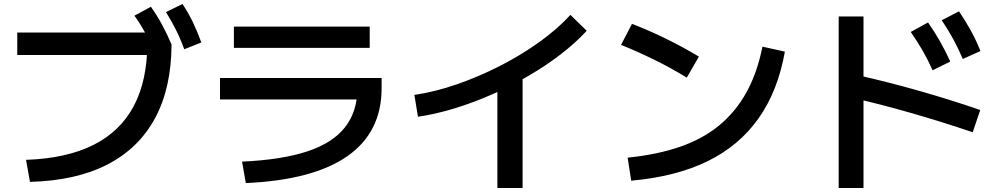

<svg xmlns="http://www.w3.org/2000/svg" viewBox="-20 -875 5040 967"><path d="M111 -70Q315 -77 450.5 -145Q586 -213 654 -341.5Q722 -470 722 -660L781 -598H67V-711H810L844 -651Q843 -432 761 -280Q679 -128 521 -46.5Q363 35 131 41ZM757 -612Q733 -668 710 -711.5Q687 -755 657 -796L740 -841Q771 -797 796 -751Q821 -705 844 -651ZM908 -627Q887 -684 864.5 -728Q842 -772 816 -814L899 -855Q929 -810 951.5 -763Q974 -716 994 -661Z M1199 -61Q1399 -70 1527.5 -112.5Q1656 -155 1718 -234.5Q1780 -314 1780 -431L1837 -374H1088V-482H1902V-431Q1902 -209 1729.5 -88.5Q1557 32 1218 47ZM1158 -634V-741H1842V-634Z M2067 -397Q2170 -412 2280 -450Q2390 -488 2497 -542.5Q2604 -597 2696 -663Q2788 -729 2853 -800L2935 -720Q2879 -659 2803.5 -601Q2728 -543 2640 -492Q2552 -441 2458 -399.5Q2364 -358 2269 -329Q2174 -300 2085 -287ZM2485 72V-502H2612V72Z M3141 -81Q3290 -96 3405.5 -136Q3521 -176 3603.5 -244.5Q3686 -313 3740 -411Q3794 -509 3820 -640L3933 -615Q3898 -417 3800.5 -279Q3703 -141 3543.5 -63Q3384 15 3159 35ZM3439 -484Q3359 -533 3275.5 -574Q3192 -615 3108 -649L3163 -755Q3334 -689 3500 -590Z M4677 -521Q4654 -573 4627.5 -619Q4601 -665 4567 -714L4654 -762Q4688 -713 4715 -665.5Q4742 -618 4766 -565ZM4829 -578Q4807 -630 4781.5 -677Q4756 -724 4723 -773L4810 -818Q4843 -769 4869.5 -721Q4896 -673 4918 -618ZM4879 -209Q4722 -262 4568.5 -306Q4415 -350 4279 -381L4309 -494Q4453 -462 4611 -417Q4769 -372 4917 -321ZM4204 72V-792H4329V72Z"/></svg>

Font: M PLUS 1 SemiBold
Style: Regular
Weight: 600
Designer: Coji Morishita
Foundry: UNDERFOREST DESIGN
Version: Version 1.001